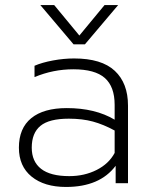

<svg xmlns="http://www.w3.org/2000/svg" viewBox="-20 -727 598 762"><path d="M140 -707H195L295 -586L395 -707H449L317 -551H272ZM55 -141Q55 -218 104 -258Q153 -298 245 -298Q358 -298 435 -252V-311Q435 -383 396 -417.5Q357 -452 271 -452Q191 -452 117 -421V-466Q147 -479 190 -487Q233 -495 274 -495Q383 -495 435.5 -446Q488 -397 488 -308V0H439V-69Q376 15 242 15Q156 15 105.5 -26Q55 -67 55 -141ZM435 -120V-209Q391 -233 349 -244.5Q307 -256 253 -256Q175 -256 140.5 -227.5Q106 -199 106 -141Q106 -86 143 -57Q180 -28 255 -28Q315 -28 363.5 -52.5Q412 -77 435 -120Z"/></svg>

Font: Prompt ExtraLight
Style: Regular
Weight: 275
Designer: Katatrad Team
Foundry: CadsonDemak
Version: Version 1.001